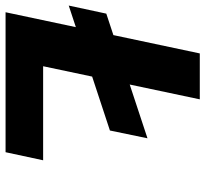

<svg xmlns="http://www.w3.org/2000/svg" viewBox="-44 -694 738 690"><g transform="rotate(90 325.0 -349.0)"><path d="M0 -227 29 -362 477 -510 449 -375ZM24 0 172 -698H337L218 -135H556L527 0Z"/></g></svg>

Font: Azeret Mono Thin
Style: Bold Italic
Weight: 700
Italic angle: -12°
Version: Version 1.002